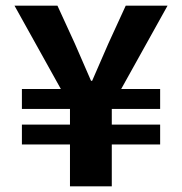

<svg xmlns="http://www.w3.org/2000/svg" viewBox="-20 -655 640 675"><path d="M226 0V-147H57V-217H226V-272H57V-342H194L31 -635H182L243 -502Q294 -384 300 -371H304Q342 -459 361 -502L422 -635H569L406 -342H543V-272H373V-217H543V-147H373V0Z"/></svg>

Font: TypoPRO Source Code Pro
Style: Bold
Weight: 700
Monospace: yes
Designer: Paul D. Hunt, Teo Tuominen
Foundry: Adobe Systems Incorporated
Version: Version 2.010;PS 1.0;hotconv 1.0.84;makeotf.lib2.5.63406